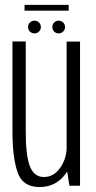

<svg xmlns="http://www.w3.org/2000/svg" viewBox="-20 -768 395 794"><path d="M267 0H311V-596H255.5V-74.5ZM86.5 -596.5H31.5V-223Q31.5 -117.5 52.5 -56Q73.5 5.5 143 5.5Q206 5.5 244.5 -40.5Q283 -86.5 283 -143L256 -163Q256 -112.5 229 -74.2Q202 -36 162 -36Q121 -36 103.8 -79.8Q86.5 -123.5 86.5 -222ZM122.5 -630Q133.5 -630 141.2 -637.5Q149 -645 149 -656Q149 -667.5 141.2 -675Q133.5 -682.5 122.5 -682.5Q111.5 -682.5 103.8 -675Q96 -667.5 96 -656Q96 -645 103.8 -637.5Q111.5 -630 122.5 -630ZM222 -630Q233.5 -630 241.2 -637.5Q249 -645 249 -656Q249 -667.5 241.2 -675Q233.5 -682.5 222 -682.5Q211.5 -682.5 204 -675Q196.5 -667.5 196.5 -656Q196.5 -645 204 -637.5Q211.5 -630 222 -630ZM81.5 -724H264V-748H81.5Z"/></svg>

Font: Anybody Condensed Light
Style: Regular
Weight: 300
Width: 3
Designer: Tyler Finck
Foundry: Etcetera Type Company
Version: Version 1.113;gftools[0.9.25]